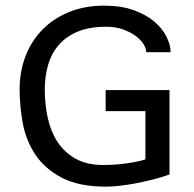

<svg xmlns="http://www.w3.org/2000/svg" viewBox="-20 -660 702 693"><path d="M507.8 -471.7Q507.8 -485.4 497.6 -501.5Q487.3 -517.6 468.3 -531.2Q449.2 -544.9 422.9 -554.2Q396.5 -563.5 363.3 -563.5Q303.7 -563.5 261.7 -546.4Q219.7 -529.3 192.9 -498.5Q166 -467.8 153.8 -426.3Q141.6 -384.8 141.6 -336.9Q141.6 -284.2 152.3 -234.9Q163.1 -185.5 187.5 -147.9Q211.9 -110.4 252.4 -87.4Q293 -64.5 352.5 -64.5Q384.8 -64.5 412.6 -67.4Q440.4 -70.3 460.9 -74.2Q485.4 -78.1 504.9 -85V-258.8H361.3V-335H591.8V-30.3Q562.5 -19.5 530.8 -11.7Q499 -3.9 468.3 2Q437.5 7.8 410.2 10.7Q382.8 13.7 363.3 13.7Q263.7 13.7 202.1 -19Q140.6 -51.8 106.9 -103Q73.2 -154.3 62 -216.3Q50.8 -278.3 50.8 -337.9Q50.8 -401.4 71.8 -456.5Q92.8 -511.7 132.3 -552.2Q171.9 -592.8 228.5 -616.2Q285.2 -639.6 355.5 -639.6Q418 -639.6 463.4 -623Q508.8 -606.4 538.1 -581.1Q567.4 -555.7 581.5 -526.4Q595.7 -497.1 595.7 -471.7Z"/></svg>

Font: Padauk GrcRegTest
Style: Regular
Weight: 500
Designer: Debbi Hosken
Foundry: SIL
Version: Version 2.0